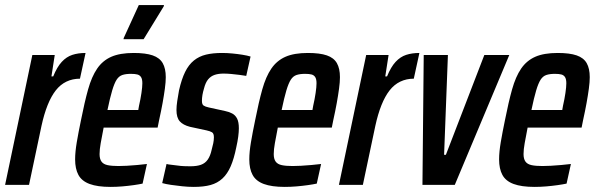

<svg xmlns="http://www.w3.org/2000/svg" viewBox="-25 -726 2337 754"><path d="M-5 0 102 -510H190L177 -426H184Q199 -463 217.5 -483Q236 -503 259 -510.5Q282 -518 311 -518L289 -417Q260 -417 236 -405.5Q212 -394 194 -371Q176 -348 162 -313Q148 -278 138 -232L89 0Z M409 8Q358 8 327 -3.5Q296 -15 283 -39Q270 -63 270 -100Q270 -129 276.5 -167.5Q283 -206 293 -254Q307 -325 321 -375Q335 -425 356.5 -456.5Q378 -488 412 -503Q446 -518 500 -518Q547 -518 574.5 -508.5Q602 -499 614 -478Q626 -457 626 -423Q626 -404 622.5 -378Q619 -352 613.5 -321.5Q608 -291 600 -255L594 -225H382Q375 -189 370.5 -164Q366 -139 366 -121Q366 -102 373.5 -91.5Q381 -81 397.5 -77.5Q414 -74 440 -74Q453 -74 473 -75Q493 -76 514 -78Q535 -80 552 -82L535 -5Q521 -2 500 1Q479 4 455.5 6Q432 8 409 8ZM397 -294H518L521 -311Q527 -337 530.5 -361Q534 -385 534 -399Q534 -415 529 -423Q524 -431 514.5 -433.5Q505 -436 489 -436Q469 -436 455.5 -431.5Q442 -427 433 -413Q424 -399 415.5 -370.5Q407 -342 397 -294ZM460 -572 461 -577 520 -706H619L618 -701L539 -572Z M736 8Q714 8 690.5 5.5Q667 3 646.5 0Q626 -3 612 -7L629 -82Q636 -80 647 -79Q658 -78 671.5 -76Q685 -74 698 -73.5Q711 -73 722 -73Q748 -73 764.5 -79Q781 -85 791 -99.5Q801 -114 806 -137Q810 -151 812.5 -163.5Q815 -176 815 -187Q815 -202 807.5 -206.5Q800 -211 786 -214L721 -228Q694 -235 681 -249.5Q668 -264 668 -294Q668 -309 671 -329Q674 -349 678 -371Q688 -415 702 -443.5Q716 -472 736.5 -488.5Q757 -505 784 -511.5Q811 -518 847 -518Q867 -518 887.5 -516Q908 -514 927 -511Q946 -508 959 -504L942 -428Q931 -430 915 -432Q899 -434 883 -435.5Q867 -437 853 -437Q833 -437 818 -432Q803 -427 792.5 -414.5Q782 -402 776 -378Q772 -365 770 -353Q768 -341 768 -330Q768 -316 774.5 -311.5Q781 -307 795 -304L859 -290Q874 -287 886.5 -280.5Q899 -274 906 -260.5Q913 -247 913 -222Q913 -208 910.5 -189Q908 -170 903 -148Q894 -103 881 -73Q868 -43 848.5 -25Q829 -7 802 0.5Q775 8 736 8Z M1093 8Q1042 8 1011 -3.5Q980 -15 967 -39Q954 -63 954 -100Q954 -129 960.5 -167.5Q967 -206 977 -254Q991 -325 1005 -375Q1019 -425 1040.5 -456.5Q1062 -488 1096 -503Q1130 -518 1184 -518Q1231 -518 1258.5 -508.5Q1286 -499 1298 -478Q1310 -457 1310 -423Q1310 -404 1306.5 -378Q1303 -352 1297.5 -321.5Q1292 -291 1284 -255L1278 -225H1066Q1059 -189 1054.5 -164Q1050 -139 1050 -121Q1050 -102 1057.5 -91.5Q1065 -81 1081.5 -77.5Q1098 -74 1124 -74Q1137 -74 1157 -75Q1177 -76 1198 -78Q1219 -80 1236 -82L1219 -5Q1205 -2 1184 1Q1163 4 1139.5 6Q1116 8 1093 8ZM1081 -294H1202L1205 -311Q1211 -337 1214.5 -361Q1218 -385 1218 -399Q1218 -415 1213 -423Q1208 -431 1198.5 -433.5Q1189 -436 1173 -436Q1153 -436 1139.5 -431.5Q1126 -427 1117 -413Q1108 -399 1099.5 -370.5Q1091 -342 1081 -294Z M1306 0 1413 -510H1501L1488 -426H1495Q1510 -463 1528.5 -483Q1547 -503 1570 -510.5Q1593 -518 1622 -518L1600 -417Q1571 -417 1547 -405.5Q1523 -394 1505 -371Q1487 -348 1473 -313Q1459 -278 1449 -232L1400 0Z M1634 0 1639 -510H1734L1719 -118H1726L1877 -510H1975L1761 0Z M2074 8Q2023 8 1992 -3.5Q1961 -15 1948 -39Q1935 -63 1935 -100Q1935 -129 1941.5 -167.5Q1948 -206 1958 -254Q1972 -325 1986 -375Q2000 -425 2021.5 -456.5Q2043 -488 2077 -503Q2111 -518 2165 -518Q2212 -518 2239.5 -508.5Q2267 -499 2279 -478Q2291 -457 2291 -423Q2291 -404 2287.5 -378Q2284 -352 2278.5 -321.5Q2273 -291 2265 -255L2259 -225H2047Q2040 -189 2035.5 -164Q2031 -139 2031 -121Q2031 -102 2038.5 -91.5Q2046 -81 2062.5 -77.5Q2079 -74 2105 -74Q2118 -74 2138 -75Q2158 -76 2179 -78Q2200 -80 2217 -82L2200 -5Q2186 -2 2165 1Q2144 4 2120.5 6Q2097 8 2074 8ZM2062 -294H2183L2186 -311Q2192 -337 2195.5 -361Q2199 -385 2199 -399Q2199 -415 2194 -423Q2189 -431 2179.5 -433.5Q2170 -436 2154 -436Q2134 -436 2120.5 -431.5Q2107 -427 2098 -413Q2089 -399 2080.5 -370.5Q2072 -342 2062 -294Z"/></svg>

Font: Saira ExtraCondensed SemiBold
Style: Italic
Weight: 600
Width: 2
Italic angle: -12°
Designer: Hector Gatti with collaboration of the Omnibus-Type team
Foundry: Omnibus-Type
Version: Version 1.101